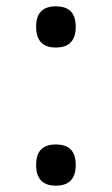

<svg xmlns="http://www.w3.org/2000/svg" viewBox="-20 -552 353 606"><path d="M156 34Q125 34 109.5 17.5Q94 1 94 -31Q94 -64 109.5 -80Q125 -96 156 -96Q188 -96 203.5 -80Q219 -64 219 -31Q219 1 203.5 17.5Q188 34 156 34ZM156 -402Q125 -402 109.5 -418.5Q94 -435 94 -467Q94 -500 109.5 -516Q125 -532 156 -532Q188 -532 203.5 -516Q219 -500 219 -467Q219 -435 203.5 -418.5Q188 -402 156 -402Z"/></svg>

Font: Playwrite HU
Style: Regular
Weight: 400
Designer: Veronika Burian, José Scaglione
Foundry: TypeTogether
Version: Version 1.002